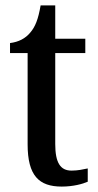

<svg xmlns="http://www.w3.org/2000/svg" viewBox="-20 -679 363 709"><path d="M208 10C251 10 286 0 304 -8V-57C285 -53 267 -49 244 -49C203 -49 184 -78 184 -147V-483H295V-536H184V-659H130C121 -607 110 -580 92 -559C74 -537 49 -524 17 -520V-483H82V-146C82 -30 124 10 208 10Z"/></svg>

Font: Noto Serif Condensed Medium
Style: Regular
Weight: 500
Width: 3
Designer: Monotype Design Team
Foundry: Monotype Imaging Inc.
Version: Version 2.015